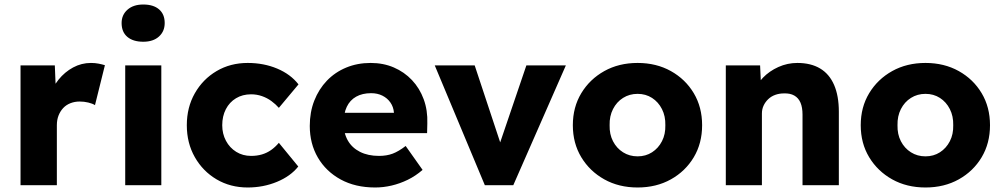

<svg xmlns="http://www.w3.org/2000/svg" viewBox="-20 -821 4442 851"><path d="M71 0V-531H223L230 -358L200 -391Q212 -434 239.5 -468Q267 -502 304 -522Q341 -542 383 -542Q401 -542 416.5 -539Q432 -536 445 -532L401 -355Q390 -362 371.5 -366.5Q353 -371 333 -371Q311 -371 292 -363.5Q273 -356 260 -342Q247 -328 239.5 -309Q232 -290 232 -266V0Z M535 0V-531H695V0ZM519 -719Q519 -755 545 -778Q571 -801 615 -801Q660 -801 685 -779.5Q710 -758 710 -719Q710 -682 684.5 -659Q659 -636 615 -636Q570 -636 544.5 -657.5Q519 -679 519 -719Z M808 -266Q808 -345 843.5 -407.5Q879 -470 940 -506Q1001 -542 1078 -542Q1149 -542 1208.5 -517Q1268 -492 1303 -447L1216 -343Q1202 -359 1183 -373Q1164 -387 1141 -395Q1118 -403 1093 -403Q1055 -403 1026 -385.5Q997 -368 981 -337Q965 -306 965 -266Q965 -228 981.5 -197Q998 -166 1027 -148Q1056 -130 1093 -130Q1119 -130 1141 -136.5Q1163 -143 1181.5 -156Q1200 -169 1216 -188L1302 -83Q1268 -40 1207.5 -15Q1147 10 1078 10Q1001 10 940 -26Q879 -62 843.5 -124.5Q808 -187 808 -266Z M1353 -263Q1353 -324 1373 -375Q1393 -426 1429 -463.5Q1465 -501 1514.5 -521.5Q1564 -542 1623 -542Q1679 -542 1725.5 -522Q1772 -502 1806 -466Q1840 -430 1858 -381Q1876 -332 1874 -274L1873 -231H1450L1427 -321H1743L1726 -302V-322Q1724 -347 1710.5 -366.5Q1697 -386 1675 -397Q1653 -408 1625 -408Q1586 -408 1558.5 -392.5Q1531 -377 1517 -347.5Q1503 -318 1503 -275Q1503 -231 1521.5 -198.5Q1540 -166 1575.5 -148Q1611 -130 1660 -130Q1694 -130 1720.5 -140Q1747 -150 1778 -174L1853 -68Q1822 -41 1787 -24Q1752 -7 1715.5 1.5Q1679 10 1643 10Q1555 10 1490 -25.5Q1425 -61 1389 -122.5Q1353 -184 1353 -263Z M2129 0 1907 -531H2084L2197 -190L2313 -531H2488L2255 0Z M2519 -266Q2519 -346 2556.5 -408Q2594 -470 2658.5 -506Q2723 -542 2806 -542Q2889 -542 2953.5 -506Q3018 -470 3055 -408Q3092 -346 3092 -266Q3092 -186 3055 -124Q3018 -62 2953.5 -26Q2889 10 2806 10Q2723 10 2658.5 -26Q2594 -62 2556.5 -124Q2519 -186 2519 -266ZM2929 -266Q2930 -306 2914 -337.5Q2898 -369 2870 -387Q2842 -405 2806 -405Q2770 -405 2741.5 -387Q2713 -369 2697 -337.5Q2681 -306 2682 -266Q2681 -226 2697 -195Q2713 -164 2741.5 -146Q2770 -128 2806 -128Q2842 -128 2870 -146Q2898 -164 2914 -195Q2930 -226 2929 -266Z M3197 -531H3349L3354 -423L3322 -411Q3333 -447 3361.5 -476.5Q3390 -506 3430 -524Q3470 -542 3514 -542Q3574 -542 3615 -517.5Q3656 -493 3677 -444.5Q3698 -396 3698 -326V0H3537V-313Q3537 -345 3528 -366Q3519 -387 3500.5 -397.5Q3482 -408 3455 -407Q3434 -407 3416 -400.5Q3398 -394 3385 -381.5Q3372 -369 3364.5 -353Q3357 -337 3357 -318V0H3278Q3250 0 3230 0Q3210 0 3197 0Z M3795 -266Q3795 -346 3832.5 -408Q3870 -470 3934.5 -506Q3999 -542 4082 -542Q4165 -542 4229.5 -506Q4294 -470 4331 -408Q4368 -346 4368 -266Q4368 -186 4331 -124Q4294 -62 4229.5 -26Q4165 10 4082 10Q3999 10 3934.5 -26Q3870 -62 3832.5 -124Q3795 -186 3795 -266ZM4205 -266Q4206 -306 4190 -337.5Q4174 -369 4146 -387Q4118 -405 4082 -405Q4046 -405 4017.5 -387Q3989 -369 3973 -337.5Q3957 -306 3958 -266Q3957 -226 3973 -195Q3989 -164 4017.5 -146Q4046 -128 4082 -128Q4118 -128 4146 -146Q4174 -164 4190 -195Q4206 -226 4205 -266Z"/></svg>

Font: Mach
Style: Bold
Weight: 700
Version: Version 1.002